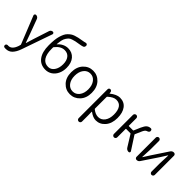

<svg xmlns="http://www.w3.org/2000/svg" viewBox="118 -1916 3269 3269"><g transform="rotate(45 1752.0 -281.5)"><path d="M95.7 238.3Q81.1 238.3 66.9 236.3Q52.7 234.4 45.9 221.7Q39.1 209 43 194.3Q45.9 181.6 57.6 174.8Q69.3 168 84 168.9Q88.9 169.9 92.8 169.9Q176.8 169.9 218.8 47.9L228.5 12.7Q231.4 5.9 228.5 -1L29.3 -498Q26.4 -503.9 26.4 -508.8Q26.4 -516.6 31.2 -524.4Q40 -537.1 55.7 -537.1Q74.2 -537.1 90.3 -526.4Q106.4 -515.6 113.3 -497.1L212.9 -228.5Q220.7 -208 238.8 -156.2Q256.8 -104.5 266.6 -78.1Q266.6 -76.2 269.5 -76.2Q272.5 -76.2 272.5 -78.1Q276.4 -91.8 293 -146.5Q309.6 -201.2 318.4 -228.5L406.2 -499Q412.1 -516.6 426.8 -526.9Q441.4 -537.1 459 -537.1Q473.6 -537.1 482.4 -525.4Q487.3 -517.6 487.3 -509.8Q487.3 -504.9 485.4 -500L293 52.7Q262.7 139.6 215.8 189Q168.9 238.3 95.7 238.3Z M825.2 -54.7Q890.6 -54.7 933.1 -114.3Q975.6 -173.8 975.6 -267.6Q975.6 -355.5 936 -406.7Q896.5 -458 823.2 -458Q731.4 -458 655.3 -360.4Q650.4 -355.5 650.4 -347.7V-310.5Q650.4 -188.5 694.8 -121.6Q739.3 -54.7 825.2 -54.7ZM985.4 -798.8Q991.2 -800.8 997.1 -800.8Q1004.9 -800.8 1012.7 -796.9Q1025.4 -791 1028.3 -776.4Q1030.3 -770.5 1030.3 -764.6Q1030.3 -753.9 1025.4 -743.2Q1018.6 -727.5 1002 -721.7Q976.6 -712.9 927.7 -705.1Q874 -697.3 847.2 -691.4Q820.3 -685.5 784.7 -673.8Q749 -662.1 731.9 -645Q714.8 -627.9 696.3 -600.1Q677.7 -572.3 668.9 -531.7Q660.2 -491.2 655.3 -434.6Q655.3 -432.6 656.7 -432.1Q658.2 -431.6 659.2 -432.6Q696.3 -475.6 744.1 -499Q792 -522.5 842.8 -522.5Q941.4 -522.5 1001 -453.6Q1060.5 -384.8 1060.5 -267.6Q1060.5 -183.6 1028.3 -119.1Q996.1 -54.7 942.9 -21Q889.6 12.7 826.2 12.7Q705.1 12.7 638.7 -75.2Q572.3 -163.1 572.3 -325.2Q572.3 -394.5 578.1 -450.7Q584 -506.8 596.7 -549.8Q609.4 -592.8 625 -625.5Q640.6 -658.2 664.6 -682.1Q688.5 -706.1 712.4 -722.7Q736.3 -739.3 771 -751Q805.7 -762.7 836.9 -769.5Q868.2 -776.4 911.1 -783.2Q960.9 -791 985.4 -798.8Z M1167 -268.6Q1167 -399.4 1239.3 -476.6Q1311.5 -553.7 1415.5 -553.7Q1519.5 -553.7 1591.8 -476.6Q1664.1 -399.4 1664.1 -268.6Q1664.1 -140.6 1591.3 -64Q1518.6 12.7 1415 12.7Q1311.5 12.7 1239.3 -64Q1167 -140.6 1167 -268.6ZM1580.1 -268.6Q1580.1 -365.2 1534.2 -425.3Q1488.3 -485.4 1415.5 -485.4Q1342.8 -485.4 1296.9 -425.3Q1251 -365.2 1251 -268.6Q1251 -172.9 1296.9 -113.8Q1342.8 -54.7 1415.5 -54.7Q1488.3 -54.7 1534.2 -114.3Q1580.1 -173.8 1580.1 -268.6Z M1810.5 194.3V-503.9Q1810.5 -517.6 1820.3 -527.3Q1830.1 -537.1 1843.8 -537.1Q1858.4 -537.1 1868.7 -527.8Q1878.9 -518.6 1880.9 -504.9L1884.8 -475.6Q1884.8 -474.6 1886.2 -474.6Q1887.7 -474.6 1888.7 -475.6Q1984.4 -551.8 2061.5 -551.8Q2166 -551.8 2221.7 -477.5Q2277.3 -403.3 2277.3 -276.4Q2277.3 -142.6 2208.5 -63.5Q2139.6 15.6 2042 15.6Q1972.7 15.6 1895.5 -43Q1893.6 -43.9 1891.6 -43Q1889.6 -42 1889.6 -40L1891.6 47.9V194.3Q1891.6 210.9 1879.9 222.7Q1868.2 234.4 1851.6 234.4Q1835 234.4 1822.8 222.7Q1810.5 210.9 1810.5 194.3ZM2030.3 -53.7Q2101.6 -53.7 2147 -113.8Q2192.4 -173.8 2192.4 -275.4Q2192.4 -372.1 2156.2 -427.2Q2120.1 -482.4 2043 -482.4Q1977.5 -482.4 1897.5 -409.2Q1891.6 -404.3 1891.6 -397.5V-120.1Q1891.6 -112.3 1897.5 -107.4Q1963.9 -53.7 2030.3 -53.7Z M2680.7 -291Q2677.7 -284.2 2681.6 -278.3L2837.9 -37.1Q2841.8 -31.2 2841.8 -24.4Q2841.8 -18.6 2838.9 -12.7Q2832 0 2817.4 0Q2773.4 0 2750 -38.1L2623 -242.2Q2619.1 -248 2611.3 -248H2513.7Q2505.9 -248 2505.9 -240.2V-40Q2505.9 -23.4 2494.1 -11.7Q2482.4 0 2465.8 0Q2449.2 0 2437 -11.7Q2424.8 -23.4 2424.8 -40V-499Q2424.8 -516.6 2437 -528.3Q2449.2 -540 2465.8 -540Q2482.4 -540 2494.1 -528.3Q2505.9 -516.6 2505.9 -499V-321.3Q2505.9 -314.5 2513.7 -314.5H2609.4Q2617.2 -314.5 2620.1 -320.3L2670.9 -438.5Q2699.2 -502.9 2729 -527.8Q2758.8 -552.7 2800.8 -553.7Q2801.8 -553.7 2802.7 -553.7Q2817.4 -553.7 2826.2 -541Q2832 -530.3 2832 -518.6Q2832 -514.6 2832 -509.8Q2826.2 -483.4 2786.1 -471.7Q2753.9 -461.9 2727.5 -397.5Z M3010.7 0Q2995.1 0 2983.9 -10.7Q2972.7 -21.5 2972.7 -37.1V-501Q2972.7 -516.6 2984.4 -528.3Q2996.1 -540 3012.2 -540Q3028.3 -540 3040 -528.3Q3051.8 -516.6 3051.8 -501V-303.7Q3051.8 -260.7 3043 -106.4Q3043 -103.5 3045.4 -103.5Q3047.9 -103.5 3048.8 -106.4Q3058.6 -122.1 3085 -162.6Q3111.3 -203.1 3121.1 -219.7L3312.5 -508.8Q3334 -540 3372.1 -540Q3387.7 -540 3398.9 -528.8Q3410.2 -517.6 3410.2 -502V-39.1Q3410.2 -23.4 3398.4 -11.7Q3386.7 0 3370.6 0Q3354.5 0 3342.8 -11.7Q3331.1 -23.4 3331.1 -39.1V-235.4Q3331.1 -252 3338.9 -433.6Q3338.9 -435.5 3336.9 -435.5Q3335 -435.5 3334 -434.6Q3278.3 -347.7 3261.7 -320.3L3068.4 -31.2Q3047.9 0 3010.7 0Z"/></g></svg>

Font: Gen Jyuu Gothic Normal
Style: Regular
Weight: 300
Designer: [Source Han Sans]
Ryoko NISHIZUKA  (kana & ideographs); Paul D. Hunt (Latin, Greek & Cyrillic); Wenlong ZHANG  (bopomofo
Version: Version 1.002.20150607